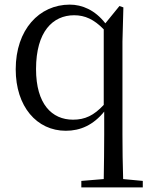

<svg xmlns="http://www.w3.org/2000/svg" viewBox="-20 -551 647 831"><path d="M428 260H598V232L513 224C511 160 510 95 510 31V-371L514 -519L497 -525L436 -450C391 -508 335 -531 282 -531C150 -531 48 -423 48 -251C48 -90 139 15 265 15C328 15 384 -10 431 -68V31C431 95 430 160 429 224L332 232V260ZM429 -97C386 -51 348 -33 296 -33C205 -33 136 -100 136 -252C136 -415 209 -485 301 -485C348 -485 387 -467 429 -424Z"/></svg>

Font: Harano Aji Mincho
Style: Regular
Weight: 400
Foundry: Masamichi Hosoda
Version: HaranoAjiMincho-Regular version 20230610;ttx 4.39.4